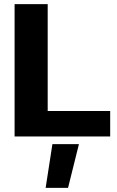

<svg xmlns="http://www.w3.org/2000/svg" viewBox="-20 -664 567 934"><path d="M51 0V-644H212V-124H516V0ZM202 250 235 37H364L311 250Z"/></svg>

Font: Kanit SemiBold
Style: Regular
Weight: 600
Designer: Katatrad Team
Foundry: CadsonDemak
Version: Version 2.000; ttfautohint (v1.8.3)